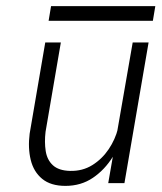

<svg xmlns="http://www.w3.org/2000/svg" viewBox="-20 -599 530 628"><path d="M334 0H387L466 -460H414ZM129 -168 179 -460H128L77 -162Q71 -115 80.5 -76Q90 -37 118 -14Q146 9 194 9Q245 9 284 -17.5Q323 -44 349.5 -87Q376 -130 385 -179H366Q357 -143 335.5 -111Q314 -79 282 -59Q250 -39 209 -40Q172 -41 153 -58.5Q134 -76 129.5 -105Q125 -134 129 -168ZM139 -531H480L488 -579H147Z"/></svg>

Font: Jost Light
Style: Italic
Weight: 300
Italic angle: -5°
Version: Version 3.710